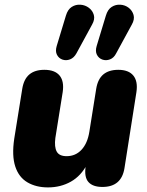

<svg xmlns="http://www.w3.org/2000/svg" viewBox="-20 -805 641 836"><path d="M189 11Q137 11 99.5 -11Q62 -33 46.5 -80Q31 -127 42 -201L77 -419Q84 -461 108 -481Q132 -501 173 -501Q219 -501 239.5 -476Q260 -451 253 -404L221 -204Q216 -165 227 -145Q238 -125 270 -125Q309 -125 335 -153Q361 -181 369 -231L399 -419Q406 -461 430 -481Q454 -501 495 -501Q540 -501 560.5 -476Q581 -451 574 -404L522 -73Q509 9 426 9Q384 9 365 -12.5Q346 -34 353 -81L361 -135L360 -91Q333 -39 288.5 -14Q244 11 189 11ZM486 -573Q476 -553 459 -546.5Q442 -540 426 -545.5Q410 -551 402 -566.5Q394 -582 401 -605L441 -737Q449 -764 466.5 -775Q484 -786 504.5 -784.5Q525 -783 540.5 -771Q556 -759 561.5 -740Q567 -721 554 -698ZM313 -573Q302 -553 285 -546.5Q268 -540 252 -545.5Q236 -551 228 -566.5Q220 -582 227 -605L267 -737Q275 -764 292.5 -775Q310 -786 330.5 -784.5Q351 -783 367 -771Q383 -759 388.5 -740Q394 -721 381 -698Z"/></svg>

Font: Nunito ExtraLight Black
Style: Italic
Weight: 900
Italic angle: -9°
Version: Version 3.602